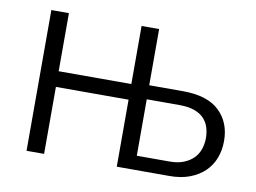

<svg xmlns="http://www.w3.org/2000/svg" viewBox="-62 -611 935 700"><g transform="rotate(10 405.0 -260.5)"><path d="M75 0V-521H140V-306H409V-521H474V-313H599Q689 -313 733.5 -271Q778 -229 778 -160Q778 -126 767 -97Q756 -68 734 -46.5Q712 -25 679.5 -12.5Q647 0 604 0H409V-248H140V0ZM474 -52H595Q626 -52 648 -61Q670 -70 684 -84.5Q698 -99 704.5 -118.5Q711 -138 711 -159Q711 -179 705.5 -197.5Q700 -216 686.5 -230.5Q673 -245 650.5 -253Q628 -261 594 -261H474Z"/></g></svg>

Font: Rising Sun Light
Style: Regular
Weight: 300
Designer: Matt McInerney, Pablo Impallari, Rodrigo Fuenzalida (Raleway font), Stephen Hutchings (Greek), Cristiano Sobral (main ch
Foundry: The Rising Sun Project Authors
Version: Version 4.327; ttfautohint (v1.8.4.7-5d5b-dirty)